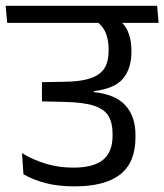

<svg xmlns="http://www.w3.org/2000/svg" viewBox="-42 -653 579 677"><path d="M-16.6 -572.4H517.3L511.9 -632.6H-22ZM370.4 -586.3H285.8Q316.8 -567 328.9 -541.3Q341 -515.7 341 -480.3V-474.9Q341 -448.5 334 -428.2Q327 -408 309.8 -394.2Q292.6 -380.3 262.2 -372.8Q231.8 -365.3 184.6 -364.7L105.9 -363.3V-295.5L184.9 -293.7Q251.8 -292.3 288.7 -280.4Q325.6 -268.5 340.3 -244.3Q354.9 -220.2 354.9 -182.3V-174.3Q354.9 -116.5 321 -89.2Q287.2 -61.9 215.9 -61.9Q165.8 -61.9 120.3 -75.5Q74.7 -89.1 35.6 -113.2L40.7 -38.6Q75.5 -18.4 120 -7.1Q164.5 4.2 220 4.2Q328.7 4.2 382.2 -38.2Q435.7 -80.6 435.7 -168.9V-176.5Q435.7 -243.3 399.7 -282Q363.7 -320.8 288.8 -328.1V-331.6Q363 -340.6 392.2 -376.3Q421.4 -411.9 421.4 -470.6V-476.5Q421.4 -513.1 409.1 -541.7Q396.9 -570.4 370.4 -586.3Z"/></svg>

Font: Anek Devanagari Medium
Style: Regular
Weight: 500
Designer: Kailash Malviya (Devanagari) & Yesha Goshar (Latin)
Foundry: Ek Type
Version: Version 1.003